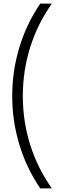

<svg xmlns="http://www.w3.org/2000/svg" viewBox="-20 -888 328 1068"><path d="M204 160Q128 49 88 -82.5Q48 -214 48 -354Q48 -494 88 -625.5Q128 -757 204 -868H266V-864Q189 -755 148 -625Q107 -495 107 -354Q107 -212 148 -82.5Q189 47 266 156V160H204Z"/></svg>

Font: Encode Sans Normal
Style: Light
Weight: 300
Designer: Pablo Impallari, Andres Torresi
Foundry: Pablo Impallari, Andres Torresi
Version: Version 1.000; ttfautohint (v1.00) -l 8 -r 50 -G 200 -x 14 -